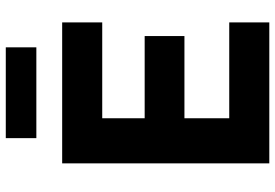

<svg xmlns="http://www.w3.org/2000/svg" viewBox="-160 -768 928 647"><g transform="rotate(-90 303.5 -444.0)"><path d="M162 -785V-888H468V-785ZM552 0H77V-698H552V-563H229V-420H506V-286H229V-135H552Z"/></g></svg>

Font: Aneliza
Style: Bold
Weight: 700
Designer: Mike Abbink, Paul van der Laan, Pieter van Rosmalen
Foundry: Bold Monday
Version: Version 3.0